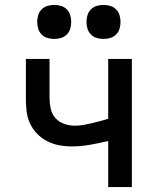

<svg xmlns="http://www.w3.org/2000/svg" viewBox="-20 -759 640 779"><path d="M419 0V-187Q382 -178 345 -171.5Q308 -165 270 -165Q244 -165 218.5 -170Q193 -175 170 -187Q147 -199 129 -218Q111 -237 100.5 -261Q90 -285 87.5 -311Q85 -337 85 -362V-520H181V-362Q181 -341 185.5 -319Q190 -297 204.5 -280.5Q219 -264 240.5 -256.5Q262 -249 284 -249Q301 -249 318 -252Q335 -255 352 -259Q369 -263 385.5 -267.5Q402 -272 419 -277V-520H515V0ZM400 -601Q386 -601 372.5 -605Q359 -609 349 -619Q339 -629 335 -642.5Q331 -656 331 -670Q331 -684 335 -697.5Q339 -711 349 -721Q359 -731 372.5 -735Q386 -739 400 -739Q414 -739 427.5 -735Q441 -731 451 -721Q461 -711 465 -697.5Q469 -684 469 -670Q469 -656 465 -642.5Q461 -629 451 -619Q441 -609 427.5 -605Q414 -601 400 -601ZM200 -601Q186 -601 172.5 -605Q159 -609 149 -619Q139 -629 135 -642.5Q131 -656 131 -670Q131 -684 135 -697.5Q139 -711 149 -721Q159 -731 172.5 -735Q186 -739 200 -739Q214 -739 227.5 -735Q241 -731 251 -721Q261 -711 265 -697.5Q269 -684 269 -670Q269 -656 265 -642.5Q261 -629 251 -619Q241 -609 227.5 -605Q214 -601 200 -601Z"/></svg>

Font: Iosevka Custom Medium Extended
Style: Regular
Weight: 500
Width: 7
Monospace: yes
Designer: Belleve Invis
Foundry: Belleve Invis
Version: Version 11.2.4; ttfautohint (v1.8.4)